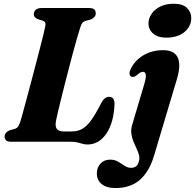

<svg xmlns="http://www.w3.org/2000/svg" viewBox="-20 -742 1021 1005"><path d="M348.8 0H39Q18.5 0 11.2 -7.9Q3.9 -15.8 4.3 -27.8Q4.4 -39.2 12 -47.6Q19.5 -56.1 31.4 -60.3L55.9 -66.9Q68.9 -71 75 -79.9Q81 -88.9 87.1 -107.7Q91.7 -123 100.2 -154Q108.6 -185 119.7 -225.9Q130.8 -266.8 143 -313Q155.2 -359.1 167.2 -405Q179.1 -450.8 189.6 -491.3Q200 -531.7 207.3 -561.5Q214.6 -591.2 217.1 -605.1Q219.6 -617.2 216 -624.2Q212.3 -631.1 203.6 -633.9L178.6 -641.5Q169.2 -645.4 163.1 -651.7Q157 -657.9 157 -667.8Q157 -682.1 167.4 -691.1Q177.8 -700 197.4 -700H446.6Q466.8 -700 474 -692.2Q481.2 -684.4 481.2 -672.4Q481.2 -660.3 473.4 -652.2Q465.7 -644 455.2 -639.8L427.7 -632.7Q417.4 -629.6 411.4 -622.5Q405.5 -615.3 400 -598Q392.5 -574.8 382.5 -539.9Q372.5 -505 361.3 -463.5Q350.2 -421.9 338.8 -377.9Q327.4 -333.8 316.6 -291.3Q305.8 -248.8 296.9 -212.4Q288.1 -176 281.8 -149.6Q275.6 -123.3 273.5 -111.6Q267.1 -79.8 277.8 -66.9Q288.5 -54 313.1 -54H356.4Q387 -54 410.7 -67.6Q434.5 -81.2 457.4 -112.9Q480.4 -144.7 507.9 -199.3Q518.6 -219.3 528.8 -227.2Q539.1 -235.2 550.3 -235.2Q566.4 -235.2 573 -224.9Q579.7 -214.7 579.3 -197.4Q577.7 -149.6 566.9 -110.4Q556.1 -71.3 537.4 -43.5Q518.7 -15.7 493.8 -0.7Q468.9 14.3 438.2 14.3Q424.3 14.3 412.2 10.7Q400.1 7.1 385.6 3.5Q371.2 0 348.8 0ZM906.3 -328.8 786.1 73.6Q761.6 155.7 712.5 199Q663.5 242.3 584.5 242.3Q536.6 242.3 511.7 221.2Q486.9 200.1 486.9 166.3Q486.9 134.9 506.1 114.3Q525.4 93.6 556.4 93.6Q580.5 93.6 598.4 104.2Q616.3 114.8 632.3 125.7Q648.3 136.5 666.7 136.5Q680.9 136.5 691.8 128.8Q702.7 121 707.6 100.3Q711.6 84.3 707.1 68Q702.7 51.7 694.2 34.3Q685.8 16.8 678.1 -2.3Q670.5 -21.4 667.6 -42.5Q664.7 -63.6 671.6 -87.5L735.2 -302.1Q746 -338.9 742.9 -352.5Q739.9 -366.1 728.6 -366.1Q722 -366.1 715.2 -362.8Q708.4 -359.4 698.3 -350.4Q687.5 -341.6 680.5 -339.8Q673.5 -337.9 666.8 -341Q658.5 -345.3 658 -356.9Q657.6 -368.5 666.9 -386.3Q681.6 -414.3 706 -435.2Q730.5 -456.1 762.8 -467.7Q795.1 -479.4 833.3 -479.4Q892 -479.4 910.1 -441.1Q928.3 -402.9 906.3 -328.8ZM851.8 -544.9Q805 -544.9 780.6 -567.2Q756.3 -589.4 757.3 -621.4Q758 -647.6 774.1 -670.6Q790.3 -693.7 819.4 -708Q848.6 -722.4 888.6 -722.4Q937.6 -722.4 959.8 -699.4Q982.1 -676.5 981 -645Q980.4 -616.6 964 -593.8Q947.7 -571 919 -558Q890.3 -544.9 851.8 -544.9Z"/></svg>

Font: Fraunces
Style: Italic
Weight: 900
Italic angle: -16°
Version: Version 1.000;[0bf87f6ff]